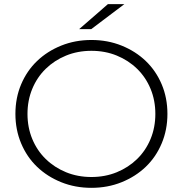

<svg xmlns="http://www.w3.org/2000/svg" viewBox="-20 -897 878 922"><path d="M419 5Q341 5 274 -22Q207 -49 158 -96Q109 -143 81.5 -208.5Q54 -274 54 -350Q54 -427 81.5 -492Q109 -557 158 -604Q207 -651 274 -678Q341 -705 419 -705Q497 -705 564 -678Q631 -651 680 -604Q729 -557 756.5 -492Q784 -427 784 -350Q784 -274 756.5 -208.5Q729 -143 680 -96Q631 -49 564 -22Q497 5 419 5ZM419 -47Q485 -47 541 -70Q597 -93 638.5 -133.5Q680 -174 703 -229.5Q726 -285 726 -350Q726 -415 703 -470.5Q680 -526 638.5 -566.5Q597 -607 541 -630Q485 -653 419 -653Q353 -653 297 -630Q241 -607 199.5 -566.5Q158 -526 135 -470.5Q112 -415 112 -350Q112 -285 135 -229.5Q158 -174 199.5 -133.5Q241 -93 297 -70Q353 -47 419 -47ZM360 -757 498 -877H577L418 -757Z"/></svg>

Font: Montserrat-Alt1 Light
Style: Regular
Weight: 300
Designer: Differentunic
Foundry: Differentunic
Version: Version 7.222